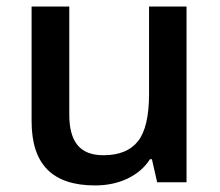

<svg xmlns="http://www.w3.org/2000/svg" viewBox="-20 -560 675 590"><path d="M462.9 0 446.8 -70.8H440.9Q417 -33.2 372.8 -11.7Q328.6 9.8 272 9.8Q173.8 9.8 125.5 -39.1Q77.1 -87.9 77.1 -187V-540H192.9V-207Q192.9 -145 218.3 -114Q243.7 -83 297.9 -83Q370.1 -83 404.1 -126.2Q438 -169.4 438 -271V-540H553.2V0Z"/></svg>

Font: CAA NEO Sans SemiBold
Style: Regular
Weight: 600
Version: Version 1.10